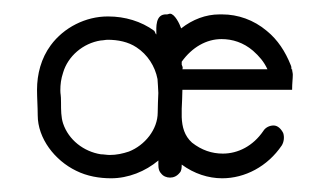

<svg xmlns="http://www.w3.org/2000/svg" viewBox="-20 -260 482 280"><path d="M304 -239H300C280.2 -239 260.9 -231.7 244.2 -218.6C241.9 -225.5 234.6 -240 228 -240C226 -240 225.2 -238.9 223 -239C206 -240 208 -219 208 -211C208 -207 206 -214 205 -215C186 -229 162 -236 138 -236H137C105 -236 73.1 -220 54 -194C40 -175 34 -152 34 -129C34 -117 35 -104 35 -92C35 -58 60 -26 91 -11C107 -3 125 0 142 0C167 0 192 -10 211 -26C211 -20 210 -12 215 -7C218 -3 223 -1 228 -1C233 -1 238 -3 242 -8C244.8 -10.8 245 -15.4 245 -20C263 -6.7 283.9 0 304 0C337 0 370 -17 391 -48C394 -53 395 -60 393 -66C390 -72 385 -77 379 -77C373 -77 367 -74 364 -69C349 -47 327 -36 305 -36C289 -36 274 -41 260 -52C248.9 -62 245.6 -74.9 245 -89V-101.6C245.3 -110.5 246 -119.8 246 -129H406C406 -139 407 -145 407 -151C407 -154 406 -156 406 -159H405C405 -161 405 -163 404 -165C396 -185 385 -202 369 -215C350 -231 327 -239 304 -239ZM137 -202C152 -202 167 -199 179 -191C195.1 -180.5 206.1 -163.5 209.7 -144.7C210.1 -138 210.7 -131.2 210.9 -124.4C210.6 -115.3 210 -105.7 210 -96C210 -71 191 -48 168 -39C159 -36 150 -34 140 -34C136 -34 131 -35 127 -35C102 -39 80 -56 72 -80C69 -89 69 -100 69 -110C69 -123 68 -122 68 -128C68 -137 69 -145 72 -154C79 -178 101 -197 127 -201C130 -201 134 -202 137 -202ZM245 -165.7V-170C260 -191 281 -203 303 -203C319 -203 335 -198 349 -186C358 -178 365 -170 370 -159H246C247.2 -161.5 245.8 -163.5 245 -165.7Z"/></svg>

Font: LetsTrace
Style: basic
Weight: 500
Version: Version 002.000